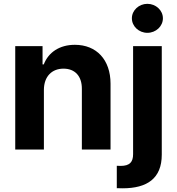

<svg xmlns="http://www.w3.org/2000/svg" viewBox="-20 -789 934 1013"><path d="M211.6 -315.3C212 -385.7 253.9 -426.8 315 -426.8C375.7 -426.8 412.3 -387.1 411.9 -320.3V0H563.2V-347.3C563.2 -474.4 488.6 -552.6 375 -552.6C294 -552.6 235.4 -512.8 210.9 -449.2H204.5V-545.5H60.4V0H211.6ZM596.2 203.8C607.2 204.2 616.1 204.5 626.8 204.5C755.3 204.5 833.5 153.4 833.5 27V-545.5H682.2V24.5C682.2 65.7 664.8 86.3 616.1 86.3C609.7 86.3 604 86.3 596.2 85.6ZM675.8 -692.5C675.8 -650.2 712.7 -615.8 757.5 -615.8C802.6 -615.8 839.5 -650.2 839.5 -692.5C839.5 -734.4 802.6 -768.8 757.5 -768.8C712.7 -768.8 675.8 -734.4 675.8 -692.5Z"/></svg>

Font: Magic Ui Pro
Style: Bold
Weight: 700
Designer: Stefan Endress, Andreas Faust
Version: Version 1.000;FEAKit 1.0